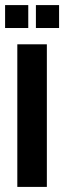

<svg xmlns="http://www.w3.org/2000/svg" viewBox="-30 -734 252 754"><path d="M38 0V-560H154V0ZM-10 -624V-714H81V-624ZM111 -624V-714H202V-624Z"/></svg>

Font: Tektur Condensed Medium
Style: Regular
Weight: 500
Width: 3
Designer: Adam Jagosz
Foundry: Adam Jagosz
Version: Version 1.005;gftools[0.9.30]